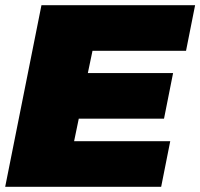

<svg xmlns="http://www.w3.org/2000/svg" viewBox="-25 -721 773 741"><path d="M693 -525H332L314 -439H643L608 -263H279L261 -176H632L597 0H-5L135 -701H728Z"/></svg>

Font: TypoPRO Montserrat
Style: Italic
Weight: 900
Italic angle: -11.3°
Designer: Julieta Ulanovsky
Foundry: Julieta Ulanovsky
Version: Version 6.001